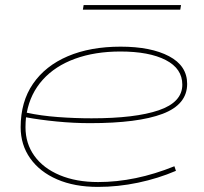

<svg xmlns="http://www.w3.org/2000/svg" viewBox="-20 -723 799 753"><path d="M670 -53Q600 -23 521.5 -6.5Q443 10 364 10Q272 10 204 -19.5Q136 -49 98.5 -102Q61 -155 61 -224Q61 -324 109.5 -394.5Q158 -465 246 -502.5Q334 -540 453 -540Q572 -540 643 -502.5Q714 -465 714 -394Q714 -313 617.5 -276.5Q521 -240 333 -240Q269 -240 202.5 -246.5Q136 -253 82 -263Q80 -244 80 -224Q80 -160 115 -111.5Q150 -63 214.5 -36Q279 -9 365 -9Q511 -9 664 -71ZM452 -521Q352 -521 274 -492.5Q196 -464 147.5 -410Q99 -356 85 -281Q140 -269 206.5 -264Q273 -259 339 -259Q510 -259 602.5 -290.5Q695 -322 695 -391Q695 -454 630 -487.5Q565 -521 452 -521ZM305 -685 308 -703H690L687 -685Z"/></svg>

Font: Georama Extra Expanded Thin
Style: Italic
Weight: 100
Width: 8
Italic angle: -9°
Designer: Jean-Baptiste Levee
Foundry: Production Type
Version: Version 1.000